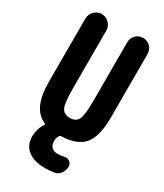

<svg xmlns="http://www.w3.org/2000/svg" viewBox="-231 -819 963 1127"><g transform="rotate(30 250.0 -255.0)"><path d="M460 -661.1V-230.5Q460 -103.5 415 -48.8Q370.1 5.9 266.6 9.8Q252.9 9.8 249 19.5Q240.2 35.2 240.2 54.7Q240.2 81.1 254.4 95.7Q268.6 110.4 294.9 110.4Q313.5 110.4 336.9 105.5Q356.4 100.6 373 111.3Q389.6 122.1 389.6 141.6Q389.6 168 374.5 189.5Q359.4 210.9 334 214.8Q301.8 219.7 275.4 219.7Q198.2 219.7 156.7 187Q115.2 154.3 115.2 94.7Q115.2 44.9 142.6 3.9Q144.5 1 143.6 -3.4Q142.6 -7.8 138.7 -8.8Q40 -50.8 40 -230.5V-659.2Q40 -688.5 61 -709.5Q82 -730.5 110.8 -730.5Q139.6 -730.5 160.6 -709.5Q181.6 -688.5 181.6 -659.2V-269.5Q181.6 -168.9 196.3 -138.7Q210.9 -108.4 252 -108.4Q293 -108.4 307.6 -138.7Q322.3 -168.9 322.3 -269.5V-661.1Q322.3 -690.4 342.3 -710.4Q362.3 -730.5 391.1 -730.5Q419.9 -730.5 439.9 -710.4Q460 -690.4 460 -661.1Z"/></g></svg>

Font: Rounded-X Mgen+ 2m bold
Style: Bold
Weight: 700
Designer: [Source Han Sans]
Ryoko NISHIZUKA  (kana & ideographs); Paul D. Hunt (Latin, Greek & Cyrillic); Wenlong ZHANG  (bopomofo
Version: Version 1.059.20150602